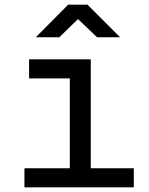

<svg xmlns="http://www.w3.org/2000/svg" viewBox="-20 -805 640 825"><path d="M85 0V-82H280V-468H105V-550H370V-82H555V0ZM134 -645 273 -785H356L496 -645H397L315 -723L235 -645Z"/></svg>

Font: JetBrains Mono NL
Style: Regular
Weight: 400
Monospace: yes
Designer: Philipp Nurullin, Konstantin Bulenkov
Foundry: JetBrains
Version: Version 2.305; ttfautohint (v1.8.4.7-5d5b)